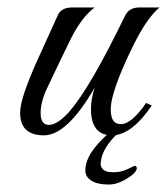

<svg xmlns="http://www.w3.org/2000/svg" viewBox="-20 -364 448 515"><path d="M98 -1Q34 -1 34 -61Q34 -82 46 -117.5Q58 -153 80 -202L135 -323Q144 -344 174 -344H234Q199 -318 170 -260Q159 -238 143.5 -205.5Q128 -173 108 -131Q89 -92 89 -61Q89 -29 111 -29Q135 -29 168 -67Q223 -131 316 -323Q327 -344 354 -344H408Q375 -317 339 -245Q289 -144 279 -91Q278 -85 277.5 -80Q277 -75 277 -70Q277 -31 304 -31Q333 -31 372 -88L387 -81Q333 -1 280 -1Q224 -1 224 -72Q224 -99 234 -129Q160 -1 98 -1ZM272 131Q241 131 225 120.5Q209 110 209 94Q209 69 225.5 44Q242 19 271 -6Q280 -15 287 -15Q292 -15 295 -11.5Q298 -8 294 -4Q278 10 265 30.5Q252 51 250 73Q249 83 256.5 90.5Q264 98 283 98Q299 98 311 94Q323 90 338 82Q339 81 341 81Q347 81 347 88Q346 92 343.5 96Q341 100 335 105Q301 131 272 131Z"/></svg>

Font: Carattere
Style: Regular
Weight: 400
Designer: Robert E. Leuschke
Foundry: Robert E. Leuschke
Version: Version 1.010; ttfautohint (v1.8.3)